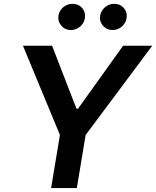

<svg xmlns="http://www.w3.org/2000/svg" viewBox="-20 -961 798 981"><path d="M246.1 -727.3 370.7 -405.5H378.6L609 -727.3H757.8L417.6 -271.3L372.5 0H241.1L286.2 -271.3L97.3 -727.3ZM278.8 -882.5Q280.9 -895.2 287.5 -905.9Q294 -916.5 303.6 -924.5Q313.2 -932.5 325.1 -937Q337 -941.4 349.8 -941.4Q381.4 -941.4 399.9 -919.7Q418.7 -897.7 413.4 -866.5Q411.2 -853.7 404.7 -843Q398.1 -832.4 388.5 -824.4Q378.9 -816.4 367 -812Q355.1 -807.5 342.3 -807.5Q312.5 -807.5 293.3 -829.9Q274.1 -852.3 278.8 -882.5ZM491.8 -882.5Q494.3 -894.9 500.9 -905.7Q507.5 -916.5 517 -924.5Q526.6 -932.5 538.4 -937Q550.1 -941.4 562.9 -941.4Q594.5 -941.4 612.9 -919.7Q631.7 -897.7 626.4 -866.5Q624.3 -853.7 617.7 -843Q611.2 -832.4 601.6 -824.4Q592 -816.4 580.1 -812Q568.2 -807.5 555.4 -807.5Q525.2 -807.5 506 -829.9Q486.9 -851.6 491.8 -882.5Z"/></svg>

Font: Inter P Semi Bold
Style: Italic
Weight: 600
Italic angle: 9.39999°
Designer: Rasmus Andersson
Foundry: rsms
Version: Version 3.018;git-588b23468